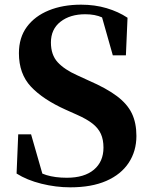

<svg xmlns="http://www.w3.org/2000/svg" viewBox="-20 -783 644 822"><path d="M281 19Q219 19 157 3.5Q95 -12 51 -40L58 -208H113L169 -13L103 -41L91 -79Q141 -45 178.5 -33.5Q216 -22 266 -22Q341 -22 382 -56.5Q423 -91 423 -151Q423 -185 412 -209.5Q401 -234 376.5 -253.5Q352 -273 309 -292L262 -313Q164 -357 112.5 -412Q61 -467 61 -555Q61 -622 95 -668Q129 -714 189 -738.5Q249 -763 327 -763Q386 -763 436.5 -748Q487 -733 526 -707L519 -546H463L410 -733L481 -703L490 -661Q447 -695 417 -708.5Q387 -722 345 -722Q280 -722 239 -690Q198 -658 198 -601Q198 -548 227 -516.5Q256 -485 310 -461L360 -438Q436 -405 480.5 -371.5Q525 -338 544.5 -297.5Q564 -257 564 -201Q564 -136 531 -86Q498 -36 435 -8.5Q372 19 281 19Z"/></svg>

Font: Noto Serif TC ExtraBold
Style: Regular
Weight: 800
Designer: Ryoko NISHIZUKA 西塚涼子 (kana & ideographs); Frank Grießhammer (Latin, Greek & Cyrillic); Wenlong ZHANG 张文龙 (bopomofo); San
Foundry: Adobe
Version: Version 2.002-H1;hotconv 1.1.0;makeotfexe 2.6.0